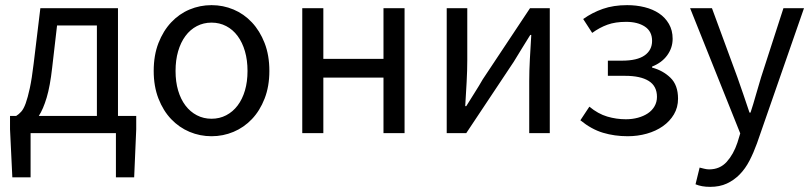

<svg xmlns="http://www.w3.org/2000/svg" viewBox="-20 -518 3160 747"><path d="M99 0V172H28L19 -15V-67H43Q53 -73 62.5 -83.5Q72 -94 80 -116Q88 -138 96 -175Q104 -212 111 -271L137 -486H439V-67H510V-15L502 172H431V0ZM183 -255Q175 -183 161.5 -138Q148 -93 131 -67H357V-419H202Z M803 12Q758 12 717.5 -5Q677 -22 646 -54.5Q615 -87 596.5 -134.5Q578 -182 578 -242Q578 -303 596.5 -350.5Q615 -398 646 -431Q677 -464 717.5 -481Q758 -498 803 -498Q848 -498 888.5 -481Q929 -464 960 -431Q991 -398 1009.5 -350.5Q1028 -303 1028 -242Q1028 -182 1009.5 -134.5Q991 -87 960 -54.5Q929 -22 888.5 -5Q848 12 803 12ZM803 -56Q834 -56 860 -69.5Q886 -83 904.5 -107.5Q923 -132 933 -166Q943 -200 943 -242Q943 -284 933 -318.5Q923 -353 904.5 -378Q886 -403 860 -416.5Q834 -430 803 -430Q772 -430 746 -416.5Q720 -403 701.5 -378Q683 -353 673 -318.5Q663 -284 663 -242Q663 -200 673 -166Q683 -132 701.5 -107.5Q720 -83 746 -69.5Q772 -56 803 -56Z M1156 0V-486H1238V-289H1472V-486H1554V0H1472V-216H1238V0Z M1718 0V-486H1798V-284Q1798 -245 1795.5 -198.5Q1793 -152 1790 -105H1794Q1808 -128 1826.5 -157Q1845 -186 1858 -209L2042 -486H2119V0H2039V-202Q2039 -241 2041.5 -287.5Q2044 -334 2047 -382H2043Q2029 -359 2010.5 -329.5Q1992 -300 1979 -278L1794 0Z M2422 12Q2371 12 2326 -1.5Q2281 -15 2238 -50L2273 -103Q2307 -75 2342.5 -64.5Q2378 -54 2415 -54Q2440 -54 2462 -60Q2484 -66 2500.5 -77Q2517 -88 2526.5 -104.5Q2536 -121 2536 -141Q2536 -183 2504 -203Q2472 -223 2412 -223H2345V-282H2400Q2459 -282 2488 -302.5Q2517 -323 2517 -359Q2517 -396 2489 -414.5Q2461 -433 2416 -433Q2374 -433 2343.5 -422Q2313 -411 2284 -390L2249 -444Q2284 -469 2325.5 -483.5Q2367 -498 2420 -498Q2456 -498 2488 -490Q2520 -482 2544 -466Q2568 -450 2582.5 -425Q2597 -400 2597 -367Q2597 -332 2576 -303Q2555 -274 2517 -259V-255Q2559 -244 2588.5 -215.5Q2618 -187 2618 -134Q2618 -100 2602 -73Q2586 -46 2559 -27Q2532 -8 2496.5 2Q2461 12 2422 12Z M2743 209Q2726 209 2712 206.5Q2698 204 2686 199L2702 134Q2710 136 2720 138.5Q2730 141 2739 141Q2781 141 2807.5 111.5Q2834 82 2849 37L2860 1L2665 -486H2750L2849 -217Q2860 -185 2872.5 -149.5Q2885 -114 2896 -80H2900Q2911 -113 2921 -149Q2931 -185 2941 -217L3028 -486H3108L2925 40Q2912 76 2896 107Q2880 138 2858 160.5Q2836 183 2808 196Q2780 209 2743 209Z"/></svg>

Font: Giro Regular
Style: Regular
Weight: 400
Designer: Paul D. Hunt
Foundry: Adobe Systems Incorporated
Version: Version 1.000;PS 1.0;hotconv 1.0.88;makeotf.lib2.5.647800